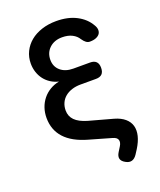

<svg xmlns="http://www.w3.org/2000/svg" viewBox="-164 -841 927 1113"><g transform="rotate(-20 300.0 -284.0)"><path d="M418 -592Q405 -614 379.5 -627Q354 -640 318 -640Q270 -640 240 -612Q210 -584 210 -540Q210 -498 239.5 -472.5Q269 -447 318 -447H421Q446 -447 458.5 -434.5Q471 -422 471 -397Q471 -371 458.5 -358.5Q446 -346 421 -346H325Q296 -346 271.5 -338Q247 -330 229.5 -315.5Q212 -301 202.5 -280Q193 -259 193 -234Q193 -198 217 -173.5Q241 -149 292 -134L441 -93Q480 -82 504 -61.5Q528 -41 535.5 -13.5Q543 14 535 47Q527 80 504 117L486 145Q472 166 454.5 171Q437 176 416 164Q394 152 390 135.5Q386 119 399 98L417 69Q430 48 425 32Q420 16 395 9L259 -30Q166 -56 120 -106.5Q74 -157 74 -231Q74 -264 84 -293Q94 -322 112.5 -345Q131 -368 157 -383.5Q183 -399 214 -405Q188 -411 166 -425Q144 -439 128.5 -459Q113 -479 104.5 -504.5Q96 -530 96 -558Q96 -598 112.5 -631.5Q129 -665 158 -689Q187 -713 228 -726.5Q269 -740 318 -740Q390 -740 442 -713Q494 -686 520 -640Q530 -624 530.5 -609.5Q531 -595 523.5 -584.5Q516 -574 500.5 -567.5Q485 -561 462 -561Q450 -561 439.5 -568.5Q429 -576 418 -592Z"/></g></svg>

Font: Maple Mono SemiBold
Style: Regular
Weight: 600
Monospace: yes
Designer: subframe7536
Version: Version 7.000